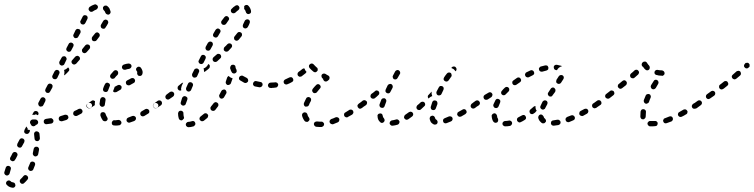

<svg xmlns="http://www.w3.org/2000/svg" viewBox="-138 -569 3514 895"><path d="M-80 306Q-75 307 -71 304Q-67 301 -66 296Q-66 293 -67 291Q-67 288 -69 286Q-70 284 -72 283Q-75 282 -77 281Q-84 281 -88 276Q-92 272 -97 272Q-102 272 -106 276Q-110 279 -110 285Q-110 290 -106 293Q-101 299 -94 302Q-88 305 -80 306ZM-7 258Q-8 253 -12 250Q-16 247 -21 247Q-26 248 -29 252Q-35 260 -42 266Q-44 268 -45 270Q-46 273 -46 275Q-46 278 -45 280Q-44 282 -42 284Q-39 288 -34 288Q-28 288 -25 284Q-17 277 -9 267Q-6 263 -7 258ZM-118 239Q-117 241 -116 243Q-114 246 -112 247Q-110 248 -108 249Q-103 250 -99 247Q-94 244 -93 239Q-91 231 -88 221Q-86 216 -88 211Q-91 207 -95 205Q-100 203 -105 205Q-110 208 -111 212Q-115 224 -118 234Q-118 236 -118 239ZM25 191Q22 186 18 185Q15 184 13 184Q10 184 8 185Q6 186 4 188Q2 190 2 192Q-2 202 -6 211Q-8 215 -6 220Q-4 225 1 227Q3 228 5 228Q8 228 10 227Q12 226 14 225Q16 223 17 221Q21 211 25 201Q27 196 25 191ZM-86 158Q-88 162 -90 165Q-92 169 -91 174Q-89 179 -84 181Q-80 184 -75 182Q-70 181 -68 176Q-66 174 -64 170Q-61 164 -60 162L-58 158Q-57 155 -56 153Q-56 150 -57 148Q-58 146 -59 144Q-61 142 -63 141Q-68 138 -73 140Q-78 142 -80 146L-82 150Q-83 152 -86 158ZM44 124Q43 122 42 120Q40 118 38 116Q36 115 33 115Q28 114 24 117Q20 120 19 125Q17 135 15 145Q14 150 17 154Q20 159 25 160Q27 160 30 160Q32 159 34 158Q36 157 38 155Q39 153 40 150Q42 139 44 129Q44 127 44 124ZM-58 106Q-58 108 -58 111Q-57 113 -55 115Q-54 117 -51 118Q-47 120 -42 119Q-37 117 -35 112L-25 94Q-24 92 -24 89Q-24 87 -24 84Q-25 82 -27 80Q-28 78 -31 77Q-35 75 -40 76Q-45 78 -47 82L-57 101Q-58 103 -58 106ZM41 46Q36 43 31 43Q26 44 23 48Q20 52 21 58Q22 67 23 77Q23 82 27 86Q30 89 36 89Q41 89 44 85Q48 81 48 76Q47 65 46 54Q45 49 41 46ZM-9 55Q-14 56 -19 54Q-21 53 -23 51Q-24 49 -25 47Q-26 44 -25 42Q-25 39 -24 37L-15 20Q-15 20 -15 21Q-14 22 -13 24Q-11 28 -9 30V36H-2Q0 38 2 39Q1 42 0 46L-2 49Q-4 53 -9 55ZM27 16Q26 18 24 18Q19 21 14 19Q9 18 7 13Q5 10 4 8Q1 4 2 -1Q3 -6 7 -9Q8 -10 10 -11Q12 -12 14 -12Q21 -12 27 -12Q30 -12 32 -11Q34 -10 36 -8Q38 -6 39 -4Q40 -2 40 1Q40 5 37 9Q34 13 29 13Q28 15 27 16ZM109 2Q112 -2 111 -7Q111 -10 109 -12Q108 -14 106 -15Q104 -17 102 -18Q99 -18 97 -18Q87 -16 77 -15Q71 -14 68 -10Q65 -6 66 -1Q66 1 67 4Q68 6 70 7Q72 9 75 10Q77 10 79 10Q90 9 101 7Q106 6 109 2ZM176 -13Q178 -14 179 -16Q181 -19 181 -21Q181 -24 180 -26Q179 -31 174 -33Q169 -35 164 -34Q155 -31 145 -28Q140 -27 137 -22Q135 -18 136 -13Q137 -10 138 -8Q140 -6 142 -5Q144 -4 147 -4Q149 -3 152 -4Q162 -7 172 -10Q174 -11 176 -13ZM244 -42Q245 -44 246 -46Q247 -48 247 -51Q246 -53 245 -56Q243 -60 238 -62Q233 -63 228 -61Q220 -56 210 -52Q208 -51 206 -49Q205 -47 204 -45Q203 -43 203 -40Q203 -38 204 -35Q206 -31 211 -29Q216 -27 221 -29Q231 -34 240 -39Q242 -40 244 -42ZM12 -34 18 -45Q20 -50 25 -51Q30 -53 35 -50Q40 -48 41 -43Q43 -38 40 -34L39 -32Q36 -33 33 -34L30 -37L25 -34Q20 -34 14 -34Q13 -34 12 -34ZM291 -75Q292 -80 289 -84Q288 -86 286 -88Q284 -89 281 -89Q279 -90 276 -89Q274 -89 272 -87L271 -86Q266 -83 265 -78Q264 -73 267 -69Q269 -67 271 -66Q273 -64 276 -64Q278 -63 280 -64Q283 -64 285 -66L286 -67Q290 -70 291 -75ZM41 -81Q42 -76 47 -73Q49 -72 51 -72Q54 -72 56 -73Q59 -73 61 -75Q62 -77 64 -79L73 -97Q75 -102 74 -107Q72 -112 68 -114Q65 -115 63 -116Q60 -116 58 -115Q56 -114 54 -113Q52 -111 51 -109L41 -90Q39 -86 41 -81ZM73 -149Q72 -147 73 -145Q74 -142 76 -140Q77 -138 79 -137Q84 -135 89 -136Q94 -138 96 -143L106 -161Q107 -163 107 -166Q107 -168 107 -171Q106 -173 104 -175Q103 -177 100 -178Q96 -180 91 -179Q86 -177 84 -173L74 -154Q73 -152 73 -149ZM106 -208Q108 -203 112 -201Q117 -199 122 -200Q127 -202 129 -206L138 -225Q141 -230 139 -235Q138 -239 133 -242Q128 -244 124 -243Q119 -241 116 -236L107 -218Q104 -213 106 -208ZM163 -219Q165 -220 166 -221Q174 -228 181 -236Q185 -239 185 -244Q185 -250 181 -253Q181 -254 180 -254Q179 -255 179 -255Q177 -252 174 -250Q168 -245 161 -243Q161 -242 160 -242Q161 -242 161 -241Q163 -235 162 -227Q162 -222 160 -218Q162 -218 163 -219ZM139 -272Q140 -267 145 -265Q147 -264 150 -263Q152 -263 154 -264Q157 -265 159 -266Q161 -268 162 -270L171 -289Q174 -293 172 -298Q170 -303 166 -306Q164 -307 161 -307Q159 -307 156 -306Q154 -306 152 -304Q150 -302 149 -300L139 -282Q137 -277 139 -272ZM235 -296Q235 -302 231 -305Q227 -309 222 -309Q217 -308 213 -305L199 -289Q195 -286 195 -280Q196 -275 199 -272Q203 -268 208 -268Q213 -269 217 -272L231 -288Q235 -291 235 -296ZM282 -351Q282 -356 278 -359Q274 -362 269 -362Q264 -362 260 -358L247 -342Q243 -338 244 -333Q244 -328 248 -324Q252 -321 257 -321Q262 -322 266 -326L279 -341Q283 -345 282 -351ZM171 -341Q171 -338 171 -336Q172 -334 174 -332Q175 -330 178 -329Q182 -326 187 -328Q192 -329 194 -334L204 -353Q205 -355 205 -357Q205 -360 205 -362Q204 -364 202 -366Q201 -368 198 -369Q194 -372 189 -370Q184 -369 182 -364L172 -345Q171 -343 171 -341ZM327 -407Q326 -412 322 -415Q318 -419 313 -418Q308 -417 305 -413Q299 -405 292 -397Q289 -393 290 -387Q290 -382 294 -379Q298 -376 304 -377Q309 -377 312 -381Q319 -390 325 -398Q328 -402 327 -407ZM204 -400Q206 -395 210 -392Q212 -391 215 -391Q217 -391 220 -392Q222 -392 224 -394Q226 -396 227 -398L237 -416Q239 -421 237 -426Q236 -431 231 -433Q229 -434 226 -434Q224 -435 222 -434Q219 -433 217 -432Q215 -430 214 -428L205 -409Q202 -405 204 -400ZM366 -469Q365 -474 360 -476Q356 -479 351 -477Q346 -476 343 -471Q339 -463 333 -454Q330 -449 332 -444Q333 -439 337 -437Q342 -434 347 -435Q352 -436 354 -441Q361 -451 365 -459Q368 -464 366 -469ZM236 -468Q236 -466 237 -463Q238 -461 239 -459Q241 -457 243 -456Q248 -454 253 -455Q257 -457 260 -462L269 -480Q272 -485 270 -490Q269 -495 264 -497Q259 -499 254 -498Q249 -496 247 -491L238 -473Q236 -471 236 -468ZM363 -540Q359 -544 353 -543Q348 -543 345 -539Q343 -537 342 -535Q342 -532 342 -530Q342 -528 343 -525Q344 -523 346 -521Q351 -517 353 -510Q355 -505 359 -503Q364 -500 369 -501Q374 -503 376 -507Q379 -512 377 -517Q375 -524 372 -530Q368 -536 363 -540ZM275 -528Q274 -523 278 -519Q279 -517 281 -516Q283 -514 286 -514Q288 -514 291 -514Q293 -515 295 -516Q302 -521 310 -524Q315 -526 317 -531Q320 -535 318 -540Q317 -543 315 -544Q314 -546 311 -547Q309 -548 307 -549Q304 -549 302 -548Q290 -544 280 -537Q276 -534 275 -528Z M417 15Q420 15 422 14Q424 12 425 10Q427 8 428 6Q428 4 428 1Q427 -4 423 -7Q419 -10 414 -10Q405 -9 397 -8L395 -9Q393 -9 391 -8Q388 -7 387 -5Q385 -3 384 -1Q383 1 383 4Q383 9 386 13Q390 16 395 16H397Q407 17 417 15ZM492 -8Q494 -10 495 -12Q496 -14 496 -17Q496 -19 495 -22Q493 -26 488 -28Q483 -30 478 -28Q469 -24 460 -21Q455 -19 453 -15Q451 -10 452 -5Q453 -3 455 -1Q457 1 459 2Q461 3 464 3Q466 3 468 2Q478 -1 488 -5Q490 -6 492 -8ZM345 -5Q347 -4 349 -4Q352 -3 354 -4Q357 -4 359 -6Q363 -9 364 -14Q364 -19 361 -23Q357 -29 354 -38Q353 -43 348 -45Q344 -47 339 -46Q336 -45 334 -44Q332 -42 331 -40Q330 -38 330 -35Q330 -33 330 -30Q334 -18 341 -8Q343 -6 345 -5ZM556 -42Q557 -44 558 -46Q558 -49 558 -51Q558 -54 556 -56Q554 -60 549 -61Q544 -63 539 -60Q530 -55 522 -50Q517 -47 516 -42Q515 -37 517 -33Q518 -31 520 -29Q522 -28 525 -27Q527 -26 530 -27Q532 -27 534 -28Q543 -33 552 -39Q554 -40 556 -42ZM600 -75Q601 -80 598 -84Q595 -88 590 -89Q585 -90 581 -87H580Q576 -84 575 -79Q574 -74 577 -70Q580 -65 585 -64Q591 -64 595 -66V-67Q599 -70 600 -75ZM303 -78 286 -67Q282 -64 277 -65Q272 -66 269 -70Q266 -74 267 -79Q268 -84 272 -87L289 -99Q291 -100 293 -101Q296 -101 298 -101Q300 -100 302 -99Q304 -98 305 -97Q304 -92 304 -87Q304 -83 304 -79Q304 -79 303 -79Q303 -78 303 -78ZM327 -80Q328 -78 329 -76Q331 -74 333 -73Q335 -71 338 -71Q343 -71 347 -74Q351 -77 351 -83Q352 -92 354 -102Q355 -107 352 -111Q349 -115 344 -116Q341 -117 339 -116Q336 -115 334 -114Q332 -113 331 -110Q330 -108 329 -106Q327 -95 326 -85Q326 -82 327 -80ZM420 -173Q425 -171 428 -167Q430 -162 428 -157Q427 -152 422 -150Q413 -145 405 -140Q402 -139 400 -139Q397 -139 395 -139Q393 -140 391 -141Q390 -142 389 -144Q391 -150 394 -157Q396 -160 396 -164Q403 -168 411 -172Q415 -174 420 -173ZM343 -147Q345 -142 350 -141Q352 -140 355 -140Q357 -140 360 -141Q362 -142 364 -144Q365 -146 366 -148Q369 -157 373 -166Q374 -168 375 -171Q375 -173 374 -175Q373 -178 371 -180Q369 -181 367 -182Q362 -185 358 -183Q353 -181 351 -176Q346 -167 343 -157Q341 -152 343 -147ZM491 -189Q493 -194 490 -199Q488 -203 483 -205Q478 -206 473 -204Q467 -200 456 -195Q451 -192 449 -188Q448 -183 450 -178Q452 -173 457 -172Q462 -170 467 -172Q479 -178 485 -182Q490 -184 491 -189ZM375 -213Q376 -207 380 -204Q382 -203 384 -202Q387 -201 389 -202Q392 -202 394 -203Q396 -205 397 -206Q403 -214 410 -220Q413 -224 413 -229Q413 -234 410 -238Q406 -242 401 -242Q396 -242 392 -238Q385 -231 378 -222Q375 -218 375 -213ZM524 -244Q522 -249 518 -254Q515 -258 510 -258Q505 -259 501 -255Q497 -252 496 -247Q496 -242 499 -238Q502 -235 502 -232Q502 -230 501 -229Q501 -224 504 -219Q507 -215 512 -215Q517 -214 521 -217Q525 -220 526 -225Q527 -228 527 -232Q527 -238 524 -244ZM432 -262Q429 -257 431 -252Q433 -247 437 -245Q442 -243 447 -244Q455 -247 464 -248Q469 -249 472 -253Q476 -257 475 -262Q475 -264 474 -266Q472 -269 470 -270Q469 -272 466 -272Q464 -273 461 -273Q450 -272 439 -268Q434 -266 432 -262Z M768 17Q770 16 771 13Q773 11 773 9Q773 6 772 4Q771 -1 766 -4Q761 -6 756 -4Q747 -1 740 -1Q735 -1 732 3Q728 6 728 11Q728 14 729 16Q730 19 732 20Q734 22 736 23Q738 24 741 24Q751 24 764 20Q767 19 768 17ZM831 -23Q832 -25 832 -28Q833 -30 832 -33Q831 -35 829 -37Q826 -41 821 -41Q816 -42 812 -38Q804 -32 797 -26Q793 -23 792 -18Q791 -13 794 -9Q796 -7 798 -6Q800 -4 802 -4Q805 -4 807 -4Q810 -5 812 -6Q820 -12 828 -19Q830 -21 831 -23ZM705 -8Q703 -9 701 -10Q699 -11 697 -13Q696 -15 695 -18Q692 -28 692 -40Q692 -40 692 -41Q693 -46 696 -50Q700 -53 705 -53Q710 -53 714 -49Q718 -45 717 -40Q717 -40 717 -40Q717 -31 719 -24Q720 -22 720 -20Q720 -18 719 -16Q717 -15 716 -13Q714 -11 712 -9Q712 -9 711 -9Q711 -9 710 -8Q708 -8 705 -8ZM880 -82Q880 -87 875 -90Q873 -92 871 -92Q869 -93 866 -93Q864 -92 862 -91Q859 -90 858 -88Q852 -80 846 -73Q844 -71 843 -68Q843 -66 843 -63Q843 -61 844 -59Q845 -57 847 -55Q851 -52 856 -52Q861 -52 865 -56Q871 -64 878 -73Q881 -77 880 -82ZM586 -65Q581 -66 578 -70Q575 -74 576 -79Q577 -84 581 -87L597 -99Q602 -102 607 -101Q612 -100 615 -96Q618 -91 617 -86Q616 -81 612 -78L595 -67Q591 -64 586 -65ZM705 -84Q708 -79 713 -77Q718 -76 722 -78Q727 -80 728 -85Q731 -94 735 -104Q737 -109 735 -114Q732 -118 727 -120Q723 -122 718 -120Q713 -117 711 -113Q708 -102 705 -93Q703 -88 705 -84ZM674 -128Q675 -133 672 -137Q669 -141 664 -142Q659 -143 654 -140L638 -128Q636 -126 635 -124Q633 -122 633 -120Q633 -117 633 -115Q634 -112 635 -110Q638 -106 643 -105Q649 -104 653 -108L669 -119Q673 -122 674 -128ZM917 -143Q916 -148 911 -151Q907 -153 902 -151Q897 -150 894 -145Q890 -137 885 -128Q882 -124 884 -119Q885 -114 889 -111Q892 -110 894 -109Q896 -109 899 -110Q901 -110 903 -112Q905 -113 906 -115Q912 -124 917 -134Q919 -138 917 -143ZM730 -150Q732 -145 737 -143Q741 -141 746 -143Q751 -145 753 -150L761 -169Q763 -173 761 -178Q759 -183 754 -185Q749 -187 744 -185Q740 -183 738 -178L730 -160Q728 -155 730 -150ZM690 -161Q690 -166 694 -169L710 -182Q712 -182 713 -183Q714 -184 716 -184L709 -169Q707 -162 706 -156Q706 -152 707 -148Q703 -146 699 -147Q695 -148 692 -152Q689 -156 690 -161ZM1129 -159Q1131 -160 1133 -162Q1135 -164 1136 -166Q1136 -168 1136 -171Q1137 -176 1133 -180Q1129 -183 1124 -183V-184Q1121 -184 1119 -183Q1116 -182 1115 -180Q1113 -178 1112 -176Q1111 -174 1111 -171Q1111 -166 1115 -162Q1118 -159 1123 -159H1124Q1126 -158 1129 -159ZM1081 -165Q1085 -168 1086 -173Q1086 -175 1086 -178Q1085 -180 1084 -182Q1082 -184 1080 -186Q1078 -187 1075 -187Q1066 -189 1056 -191Q1051 -192 1047 -189Q1043 -186 1042 -181Q1041 -179 1041 -177Q1042 -174 1043 -172Q1044 -170 1046 -168Q1049 -167 1051 -166Q1061 -164 1072 -162Q1077 -162 1081 -165ZM946 -202Q946 -203 946 -204Q944 -205 943 -205Q936 -207 931 -212Q929 -213 927 -215Q925 -214 924 -212Q922 -210 921 -208Q918 -199 915 -190Q914 -187 914 -185Q914 -182 915 -180Q916 -178 918 -176Q919 -174 922 -173Q927 -172 931 -174Q936 -176 938 -180Q942 -190 945 -200Q945 -201 946 -202ZM1011 -183Q1015 -185 1018 -189Q1020 -194 1018 -199Q1016 -204 1012 -206Q1003 -210 995 -215Q991 -218 986 -216Q981 -215 978 -211Q977 -209 976 -206Q976 -204 976 -201Q977 -199 978 -197Q980 -195 982 -194Q991 -188 1001 -183Q1006 -181 1011 -183ZM758 -215Q760 -210 764 -208Q769 -206 774 -208Q779 -209 781 -214L789 -232Q792 -237 790 -242Q788 -247 783 -249Q779 -251 774 -249Q769 -248 767 -243L758 -225Q756 -220 758 -215ZM935 -250Q935 -252 935 -255L936 -258Q936 -260 938 -262Q939 -264 941 -266Q944 -267 946 -267Q948 -268 951 -267Q955 -266 958 -263Q960 -259 960 -255Q960 -251 964 -245Q965 -243 965 -240Q966 -238 965 -235Q964 -233 963 -231Q961 -229 959 -228Q954 -225 949 -227Q944 -228 942 -233Q938 -239 937 -245Q935 -248 935 -250ZM831 -267 833 -271Q834 -270 835 -269Q836 -269 837 -268Q839 -266 840 -263Q840 -261 840 -258Q840 -256 839 -254Q838 -251 836 -250L833 -247L820 -237Q819 -236 817 -235Q815 -234 813 -234Q813 -235 813 -236Q813 -243 811 -250Q818 -252 823 -257Q828 -261 831 -267ZM787 -284Q787 -281 788 -279Q789 -277 790 -275Q792 -273 794 -272Q799 -269 804 -271Q809 -273 811 -277L820 -295Q821 -297 821 -300Q822 -302 821 -305Q820 -307 818 -309Q817 -311 815 -312Q810 -314 805 -313Q800 -311 798 -306L789 -288Q788 -286 787 -284ZM893 -305Q893 -310 890 -314Q886 -318 881 -318Q876 -319 872 -315L857 -302Q853 -298 853 -293Q853 -288 856 -284Q860 -280 865 -280Q870 -280 874 -283L889 -297Q893 -300 893 -305ZM944 -355Q944 -360 940 -364Q936 -367 931 -367Q926 -367 922 -363Q916 -356 908 -349Q905 -346 905 -340Q904 -335 908 -332Q912 -328 917 -328Q922 -328 926 -331Q933 -339 940 -346Q944 -350 944 -355ZM820 -347Q820 -344 820 -342Q821 -339 823 -337Q824 -335 826 -334Q831 -332 836 -333Q841 -335 843 -339L853 -357Q854 -359 854 -361Q855 -364 854 -366Q853 -369 852 -371Q850 -373 848 -374Q844 -376 839 -375Q834 -373 831 -369L821 -351Q820 -349 820 -347ZM990 -409Q990 -414 986 -417Q981 -420 976 -420Q971 -419 968 -415Q962 -408 956 -400Q952 -396 953 -391Q953 -385 957 -382Q961 -379 966 -379Q971 -380 975 -384Q982 -392 988 -400Q991 -404 990 -409ZM855 -403Q856 -398 861 -396Q865 -393 870 -394Q875 -395 878 -400Q883 -409 888 -417Q891 -421 890 -426Q889 -431 884 -434Q880 -437 875 -436Q870 -434 867 -430Q862 -422 857 -413Q854 -408 855 -403ZM1026 -472Q1024 -476 1020 -478Q1015 -480 1010 -478Q1005 -476 1003 -472Q1000 -464 995 -455Q993 -450 994 -445Q995 -440 1000 -438Q1004 -435 1009 -437Q1014 -438 1017 -443Q1023 -453 1026 -462Q1028 -467 1026 -472ZM893 -463Q894 -458 898 -455Q903 -452 908 -453Q913 -454 916 -458Q922 -466 927 -474Q931 -478 930 -483Q929 -488 925 -491Q921 -495 916 -494Q911 -493 908 -489Q902 -481 895 -472Q892 -468 893 -463ZM1012 -546Q1017 -546 1020 -542Q1029 -533 1032 -519Q1033 -514 1031 -509Q1028 -505 1023 -504Q1018 -502 1014 -505Q1009 -508 1008 -513Q1006 -521 1002 -525Q1001 -526 1001 -526Q1001 -527 1000 -527Q1001 -533 1000 -539Q1001 -540 1001 -541Q1002 -542 1003 -543Q1006 -546 1012 -546ZM938 -520Q938 -514 941 -511Q945 -507 950 -507Q955 -507 959 -510Q966 -517 973 -522Q977 -525 978 -530Q979 -535 976 -539Q975 -541 972 -543Q970 -544 968 -545Q965 -545 963 -544Q961 -544 959 -542Q950 -537 942 -528Q938 -525 938 -520Z M1361 23Q1364 22 1366 21Q1368 20 1370 18Q1371 16 1372 14Q1373 12 1373 9Q1372 4 1368 1Q1364 -3 1359 -2Q1355 -2 1351 -2Q1345 -2 1339 -3Q1337 -3 1335 -2Q1332 -2 1330 0Q1328 1 1327 3Q1326 6 1325 8Q1325 13 1328 17Q1331 21 1336 22Q1344 23 1351 23Q1356 23 1361 23ZM1441 -2Q1442 -4 1443 -6Q1444 -8 1444 -11Q1444 -13 1443 -16Q1441 -20 1436 -22Q1431 -24 1426 -22Q1416 -17 1406 -14Q1402 -12 1399 -7Q1397 -3 1399 2Q1400 5 1402 6Q1403 8 1406 9Q1408 10 1410 10Q1413 11 1415 10Q1426 6 1437 1Q1439 0 1441 -2ZM1286 -2Q1288 -1 1291 -1Q1293 -1 1296 -1Q1298 -2 1300 -4Q1304 -7 1305 -12Q1305 -17 1302 -21Q1296 -28 1295 -36Q1294 -38 1293 -40Q1291 -42 1289 -44Q1287 -45 1284 -45Q1282 -46 1280 -45Q1275 -44 1272 -40Q1269 -35 1270 -30Q1273 -17 1282 -5Q1284 -3 1286 -2ZM1507 -39Q1509 -41 1509 -43Q1510 -45 1509 -48Q1509 -50 1508 -52Q1505 -57 1500 -58Q1495 -59 1491 -57Q1481 -51 1472 -45Q1467 -43 1466 -38Q1465 -33 1467 -28Q1468 -26 1470 -25Q1472 -23 1475 -22Q1477 -22 1480 -22Q1482 -22 1484 -24Q1494 -29 1504 -35Q1506 -37 1507 -39ZM1555 -70Q1556 -72 1556 -75Q1557 -77 1556 -80Q1556 -82 1554 -84Q1551 -88 1546 -89Q1541 -90 1537 -87L1534 -85Q1532 -84 1530 -81Q1529 -79 1528 -77Q1528 -74 1529 -72Q1529 -70 1531 -68Q1534 -63 1539 -62Q1544 -62 1548 -65L1551 -67Q1553 -68 1555 -70ZM1279 -79Q1281 -74 1285 -72Q1288 -72 1290 -72Q1293 -72 1295 -73Q1297 -73 1299 -75Q1301 -77 1302 -79Q1305 -88 1311 -98Q1313 -103 1312 -108Q1310 -113 1306 -115Q1301 -118 1296 -116Q1291 -115 1289 -110Q1283 -99 1279 -89Q1277 -84 1279 -79ZM1317 -146Q1318 -141 1322 -137Q1326 -134 1331 -135Q1336 -135 1339 -139Q1346 -147 1353 -156Q1357 -159 1357 -165Q1356 -170 1353 -173Q1349 -177 1344 -177Q1338 -176 1335 -172Q1327 -164 1320 -155Q1317 -151 1317 -146ZM1156 -166Q1159 -170 1159 -175Q1158 -177 1157 -179Q1156 -182 1154 -183Q1152 -184 1149 -185Q1147 -186 1144 -185Q1134 -184 1124 -184Q1119 -184 1115 -180Q1112 -176 1112 -171Q1112 -166 1115 -162Q1119 -159 1124 -159Q1136 -159 1148 -161Q1153 -161 1156 -166ZM1229 -193Q1230 -198 1228 -202Q1226 -207 1221 -209Q1216 -210 1211 -208Q1201 -203 1192 -199Q1187 -197 1185 -192Q1183 -188 1185 -183Q1186 -180 1187 -179Q1189 -177 1192 -176Q1194 -175 1196 -175Q1199 -175 1201 -176Q1212 -180 1222 -186Q1227 -188 1229 -193ZM1369 -197Q1370 -195 1372 -193Q1375 -189 1380 -189Q1386 -189 1389 -192L1395 -197Q1395 -198 1396 -198Q1397 -199 1397 -200Q1399 -205 1398 -210Q1396 -215 1392 -217Q1387 -219 1380 -224Q1375 -227 1370 -226Q1365 -225 1362 -221Q1359 -216 1361 -211Q1362 -206 1366 -203Q1367 -202 1368 -202Q1368 -199 1369 -197ZM1282 -248Q1281 -249 1281 -250Q1278 -250 1276 -250Q1273 -249 1271 -247Q1263 -240 1254 -234Q1250 -231 1249 -226Q1248 -221 1251 -216Q1253 -214 1255 -213Q1257 -212 1259 -211Q1262 -211 1264 -212Q1267 -212 1269 -214Q1278 -221 1287 -228Q1288 -229 1289 -231Q1290 -232 1291 -234Q1290 -235 1289 -236Q1284 -241 1282 -248ZM1332 -232Q1337 -233 1340 -237Q1342 -239 1343 -241Q1343 -243 1343 -246Q1343 -248 1342 -251Q1341 -253 1339 -254Q1330 -262 1324 -269Q1320 -273 1315 -273Q1310 -273 1306 -269Q1302 -266 1302 -261Q1302 -256 1305 -252Q1312 -244 1323 -235Q1327 -232 1332 -232Z M1723 5Q1725 1 1724 -4Q1723 -6 1721 -8Q1720 -10 1717 -11Q1715 -12 1713 -13Q1710 -13 1708 -12Q1698 -9 1690 -8Q1687 -8 1685 -6Q1683 -5 1681 -3Q1680 -1 1679 1Q1678 3 1678 6Q1679 11 1683 14Q1687 18 1692 17Q1703 16 1716 12Q1721 10 1723 5ZM1871 1Q1876 7 1884 11Q1886 12 1889 12Q1891 12 1894 11Q1896 11 1898 9Q1900 7 1901 5Q1903 0 1901 -5Q1899 -9 1895 -12Q1893 -13 1892 -14Q1892 -14 1892 -14Q1892 -14 1892 -15Q1891 -15 1891 -16Q1890 -18 1890 -20Q1889 -23 1887 -25Q1886 -27 1884 -28Q1882 -29 1879 -30Q1877 -30 1874 -29Q1869 -28 1867 -24Q1864 -19 1865 -14Q1866 -9 1868 -5Q1869 -2 1871 1ZM1971 -10Q1973 -15 1971 -20Q1970 -22 1968 -24Q1966 -25 1964 -26Q1962 -27 1959 -27Q1957 -27 1954 -26Q1944 -22 1935 -18Q1930 -16 1928 -12Q1926 -7 1928 -2Q1928 0 1930 2Q1932 4 1934 5Q1936 6 1939 6Q1941 6 1944 5Q1953 2 1964 -3Q1969 -5 1971 -10ZM1634 0Q1637 4 1642 4Q1648 4 1651 0Q1653 -2 1654 -4Q1655 -6 1655 -9Q1655 -11 1654 -13Q1653 -16 1652 -17Q1647 -22 1646 -29Q1646 -34 1642 -38Q1638 -41 1633 -40Q1630 -40 1628 -39Q1626 -38 1624 -36Q1623 -34 1622 -32Q1621 -29 1622 -27Q1622 -19 1625 -12Q1628 -5 1634 0ZM1788 -34Q1789 -39 1786 -43Q1784 -45 1782 -47Q1780 -48 1777 -48Q1775 -49 1773 -48Q1770 -47 1768 -46Q1759 -39 1751 -34Q1747 -31 1746 -26Q1744 -21 1747 -17Q1749 -15 1751 -13Q1753 -12 1755 -11Q1758 -11 1760 -11Q1763 -12 1765 -13Q1774 -19 1783 -26Q1787 -29 1788 -34ZM2034 -40Q2036 -42 2037 -44Q2037 -47 2037 -49Q2037 -52 2035 -54Q2034 -56 2032 -58Q2030 -59 2028 -60Q2025 -60 2023 -60Q2020 -60 2018 -58Q2009 -53 2000 -48Q1998 -47 1996 -45Q1994 -43 1994 -41Q1993 -38 1993 -36Q1993 -33 1995 -31Q1997 -27 2002 -25Q2007 -24 2012 -26Q2021 -31 2031 -37Q2033 -38 2034 -40ZM1870 -67Q1870 -64 1871 -62Q1873 -60 1874 -58Q1876 -57 1879 -56Q1884 -55 1888 -57Q1893 -60 1894 -65Q1897 -74 1901 -84Q1901 -87 1901 -89Q1901 -92 1900 -94Q1899 -96 1897 -98Q1895 -100 1893 -100Q1888 -102 1883 -100Q1879 -98 1877 -93Q1873 -81 1870 -71Q1869 -69 1870 -67ZM1844 -82Q1844 -87 1841 -91Q1839 -93 1837 -94Q1835 -95 1832 -95Q1830 -95 1827 -94Q1825 -94 1823 -92Q1815 -84 1807 -78Q1804 -74 1803 -69Q1803 -64 1806 -60Q1810 -56 1815 -56Q1820 -55 1824 -59Q1832 -66 1840 -74Q1844 -77 1844 -82ZM2082 -70Q2083 -72 2083 -75Q2084 -77 2083 -80Q2083 -82 2081 -84Q2078 -88 2073 -89Q2068 -90 2064 -87L2061 -85Q2057 -82 2056 -77Q2055 -72 2058 -68Q2061 -64 2066 -63Q2071 -62 2075 -65L2078 -67Q2080 -68 2082 -70ZM1573 -88Q1574 -93 1571 -97Q1569 -99 1567 -100Q1565 -101 1563 -102Q1560 -102 1558 -102Q1555 -101 1553 -100Q1545 -93 1536 -87Q1534 -86 1533 -84Q1531 -82 1531 -79Q1530 -77 1531 -74Q1531 -72 1533 -70Q1534 -68 1536 -67Q1538 -65 1541 -65Q1543 -64 1546 -65Q1548 -65 1550 -67Q1559 -73 1568 -79Q1572 -82 1573 -88ZM1632 -73Q1634 -68 1639 -67Q1644 -65 1649 -67Q1654 -70 1655 -75Q1658 -84 1662 -94Q1663 -97 1663 -99Q1663 -102 1662 -104Q1661 -106 1659 -108Q1657 -110 1655 -111Q1653 -111 1650 -111Q1648 -111 1645 -110Q1643 -109 1641 -107Q1640 -106 1639 -103Q1635 -92 1631 -82Q1630 -77 1632 -73ZM1630 -134Q1631 -139 1627 -143Q1626 -145 1624 -146Q1621 -147 1619 -147Q1616 -148 1614 -147Q1612 -146 1610 -144Q1602 -137 1593 -131Q1592 -129 1590 -127Q1589 -125 1589 -122Q1589 -120 1589 -117Q1590 -115 1592 -113Q1595 -109 1600 -109Q1605 -108 1609 -111Q1618 -118 1626 -126Q1630 -129 1630 -134ZM1856 -119Q1856 -124 1860 -127Q1867 -135 1874 -142Q1874 -140 1874 -138Q1873 -131 1876 -124Q1876 -123 1877 -121Q1875 -121 1874 -120Q1867 -117 1862 -112Q1861 -110 1860 -109Q1860 -109 1860 -110Q1860 -110 1860 -110Q1856 -113 1856 -119ZM1896 -137Q1896 -134 1897 -132Q1898 -130 1899 -128Q1901 -126 1903 -125Q1908 -123 1913 -125Q1918 -126 1920 -131Q1924 -140 1929 -150Q1931 -155 1930 -160Q1928 -165 1924 -167Q1919 -169 1914 -168Q1909 -166 1907 -161Q1902 -151 1897 -142Q1896 -139 1896 -137ZM1659 -142Q1661 -137 1666 -135Q1670 -133 1675 -134Q1680 -136 1682 -141Q1687 -150 1692 -160Q1694 -165 1692 -170Q1691 -174 1686 -177Q1681 -179 1677 -177Q1672 -176 1669 -171Q1664 -161 1660 -152Q1658 -147 1659 -142ZM1930 -203Q1930 -201 1930 -198Q1931 -196 1932 -194Q1934 -192 1936 -191Q1940 -188 1945 -189Q1950 -190 1953 -194Q1957 -200 1965 -211Q1967 -213 1967 -215Q1968 -218 1967 -220Q1967 -223 1966 -225Q1965 -227 1963 -229Q1958 -232 1953 -231Q1948 -230 1945 -226Q1936 -215 1932 -208Q1931 -206 1930 -203ZM1693 -208Q1694 -203 1698 -200Q1703 -198 1708 -199Q1713 -201 1715 -205L1726 -224Q1729 -228 1727 -233Q1726 -238 1721 -241Q1717 -244 1712 -242Q1707 -241 1704 -236L1694 -217Q1691 -213 1693 -208ZM1975 -259Q1981 -260 1985 -257Q1987 -255 1988 -253Q1989 -251 1990 -249Q1990 -246 1990 -244Q1989 -241 1988 -239Q1986 -238 1985 -236Q1985 -237 1985 -237Q1981 -243 1976 -247Q1971 -250 1966 -252Q1967 -253 1967 -254Q1970 -258 1975 -259Z M2247 12Q2250 8 2249 3Q2249 1 2247 -1Q2246 -4 2244 -5Q2242 -6 2239 -7Q2237 -7 2235 -7Q2225 -5 2217 -5Q2211 -5 2208 -1Q2204 2 2204 8Q2204 10 2205 12Q2206 15 2208 16Q2210 18 2212 19Q2215 20 2217 20Q2228 20 2239 18Q2244 17 2247 12ZM2469 12Q2471 11 2473 9Q2474 7 2475 4Q2475 2 2475 -1Q2474 -6 2469 -9Q2465 -12 2460 -11Q2450 -9 2442 -8Q2439 -8 2437 -7Q2435 -6 2433 -4Q2431 -2 2431 0Q2430 3 2430 5Q2430 10 2434 14Q2438 17 2443 17Q2453 16 2465 14Q2467 13 2469 12ZM2387 4Q2391 7 2396 6Q2401 6 2404 1Q2406 0 2407 -3Q2407 -5 2407 -8Q2407 -10 2405 -12Q2404 -15 2402 -16Q2397 -20 2396 -26Q2395 -28 2393 -30Q2392 -32 2390 -33Q2388 -35 2385 -35Q2383 -35 2380 -35Q2375 -33 2373 -29Q2370 -24 2371 -19Q2373 -12 2377 -6Q2381 -1 2387 4ZM2165 1Q2167 2 2169 3Q2171 4 2174 3Q2176 3 2179 2Q2183 -1 2184 -6Q2185 -11 2183 -16Q2179 -21 2179 -29Q2178 -34 2174 -38Q2171 -41 2165 -41Q2163 -40 2161 -39Q2158 -38 2157 -36Q2155 -34 2154 -32Q2154 -30 2154 -27Q2155 -13 2161 -3Q2163 0 2165 1ZM2314 -17Q2315 -22 2312 -27Q2310 -31 2305 -33Q2300 -34 2295 -31Q2287 -26 2278 -22Q2274 -20 2272 -15Q2271 -10 2273 -5Q2274 -3 2276 -2Q2278 0 2280 1Q2282 2 2285 2Q2287 1 2290 0Q2299 -4 2308 -10Q2312 -12 2314 -17ZM2541 -14Q2543 -19 2541 -24Q2540 -26 2538 -28Q2536 -30 2534 -31Q2532 -32 2529 -32Q2527 -32 2524 -31Q2515 -27 2506 -24Q2504 -23 2502 -21Q2500 -20 2499 -17Q2498 -15 2498 -13Q2498 -10 2499 -8Q2500 -3 2505 -1Q2510 2 2515 0Q2524 -4 2534 -8Q2539 -10 2541 -14ZM2604 -47Q2606 -52 2603 -56Q2601 -61 2596 -62Q2591 -63 2586 -61Q2577 -56 2569 -52Q2567 -50 2565 -49Q2563 -47 2563 -44Q2562 -42 2562 -39Q2562 -37 2563 -35Q2566 -30 2571 -29Q2576 -27 2580 -29Q2589 -34 2598 -39Q2603 -42 2604 -47ZM2341 -37Q2336 -37 2333 -41Q2331 -43 2331 -46Q2330 -48 2330 -51Q2330 -53 2332 -55Q2333 -58 2335 -59Q2342 -65 2350 -72Q2351 -73 2354 -74Q2356 -75 2358 -75Q2358 -74 2358 -73Q2358 -65 2360 -59Q2362 -55 2364 -52Q2363 -51 2362 -51Q2359 -48 2356 -44Q2353 -42 2350 -40Q2346 -36 2341 -37ZM2381 -66Q2383 -62 2388 -59Q2390 -58 2393 -58Q2395 -58 2397 -59Q2400 -60 2402 -62Q2403 -63 2404 -66Q2408 -74 2413 -83Q2414 -85 2414 -87Q2415 -90 2414 -92Q2413 -95 2412 -97Q2410 -99 2408 -100Q2403 -102 2399 -101Q2394 -99 2391 -95Q2386 -85 2382 -76Q2379 -71 2381 -66ZM2647 -75Q2648 -80 2645 -84Q2644 -86 2642 -88Q2640 -89 2637 -89Q2635 -90 2632 -89Q2630 -89 2628 -87H2627Q2623 -84 2622 -79Q2621 -74 2624 -69Q2626 -67 2628 -66Q2630 -65 2632 -64Q2635 -64 2637 -65Q2640 -65 2642 -66V-67Q2646 -70 2647 -75ZM2083 -71 2094 -78Q2098 -81 2099 -86Q2100 -91 2097 -95Q2094 -100 2089 -101Q2084 -102 2079 -99L2068 -91L2063 -87Q2061 -86 2059 -84Q2058 -82 2058 -79Q2057 -77 2058 -74Q2058 -72 2060 -70Q2061 -68 2063 -66Q2065 -65 2068 -65Q2070 -64 2073 -65Q2075 -65 2077 -67ZM2163 -72Q2165 -67 2170 -66Q2174 -64 2179 -66Q2184 -68 2186 -73Q2189 -82 2193 -90Q2195 -95 2194 -100Q2192 -105 2187 -107Q2183 -109 2178 -108Q2173 -106 2171 -101Q2166 -92 2162 -82Q2160 -77 2163 -72ZM2157 -124Q2159 -129 2156 -133Q2153 -138 2148 -139Q2143 -140 2139 -137L2122 -127Q2117 -124 2116 -119Q2115 -114 2118 -109Q2119 -107 2121 -106Q2123 -104 2126 -104Q2128 -103 2130 -104Q2133 -104 2135 -105L2152 -116Q2156 -119 2157 -124ZM2416 -134Q2415 -131 2416 -129Q2416 -127 2418 -125Q2419 -122 2421 -121Q2425 -118 2431 -119Q2436 -120 2438 -125L2450 -141Q2451 -144 2451 -146Q2452 -148 2451 -151Q2451 -153 2449 -155Q2448 -157 2446 -159Q2442 -162 2437 -161Q2431 -159 2429 -155L2418 -138Q2416 -136 2416 -134ZM2198 -136Q2198 -131 2202 -128Q2206 -124 2211 -125Q2216 -125 2219 -129Q2226 -136 2233 -143Q2236 -146 2236 -152Q2236 -157 2233 -160Q2229 -164 2224 -164Q2219 -164 2215 -160Q2207 -153 2201 -145Q2197 -141 2198 -136ZM2250 -186Q2249 -181 2252 -177Q2255 -172 2260 -172Q2265 -171 2269 -174Q2277 -180 2285 -185Q2290 -188 2291 -193Q2292 -198 2289 -202Q2286 -207 2281 -208Q2276 -209 2272 -206Q2263 -200 2255 -194Q2250 -191 2250 -186ZM2455 -192Q2454 -190 2455 -187Q2455 -185 2456 -183Q2458 -181 2460 -180Q2464 -177 2469 -178Q2474 -179 2477 -183Q2483 -192 2488 -200Q2491 -205 2490 -210Q2489 -215 2484 -218Q2480 -220 2475 -219Q2470 -218 2467 -214Q2462 -206 2456 -197Q2455 -195 2455 -192ZM2312 -229Q2311 -227 2310 -224Q2309 -222 2309 -220Q2310 -217 2311 -215Q2313 -210 2318 -209Q2323 -207 2327 -209Q2336 -214 2345 -218Q2347 -219 2349 -221Q2351 -222 2352 -225Q2352 -227 2352 -230Q2352 -232 2351 -234Q2349 -239 2344 -241Q2339 -243 2335 -241Q2325 -236 2316 -232Q2314 -231 2312 -229ZM2379 -257Q2377 -255 2376 -253Q2374 -251 2374 -248Q2374 -246 2375 -243Q2376 -238 2381 -236Q2385 -234 2390 -235Q2400 -238 2409 -240Q2411 -241 2413 -242Q2415 -243 2417 -245Q2418 -248 2418 -250Q2419 -252 2418 -255Q2417 -260 2413 -263Q2408 -265 2403 -264Q2394 -262 2383 -259Q2381 -258 2379 -257ZM2449 -244Q2447 -245 2446 -247Q2444 -249 2444 -252Q2443 -254 2443 -257Q2444 -262 2448 -265Q2453 -268 2458 -267Q2469 -265 2479 -262Q2480 -261 2481 -261Q2482 -261 2482 -260Q2481 -260 2480 -260Q2473 -258 2467 -253Q2462 -249 2459 -243Q2458 -242 2458 -242Q2456 -242 2454 -242Q2451 -243 2449 -244Z M2917 19Q2919 19 2921 18Q2924 17 2925 15Q2927 13 2927 10Q2928 8 2928 5Q2927 0 2923 -3Q2919 -6 2913 -5Q2908 -5 2903 -5Q2898 -5 2894 -5Q2889 -6 2885 -2Q2881 1 2880 6Q2880 9 2881 11Q2882 13 2883 15Q2885 17 2887 18Q2889 20 2892 20Q2897 20 2903 20Q2909 20 2917 19ZM2998 -10Q3000 -14 2998 -19Q2997 -21 2996 -23Q2994 -25 2992 -26Q2989 -27 2987 -27Q2984 -27 2982 -26Q2972 -22 2962 -18Q2959 -17 2957 -16Q2956 -14 2955 -12Q2953 -10 2953 -7Q2953 -5 2954 -2Q2956 3 2960 5Q2965 7 2970 5Q2980 2 2992 -3Q2996 -5 2998 -10ZM2851 -16Q2847 -20 2847 -25Q2847 -26 2847 -27Q2847 -38 2848 -49Q2849 -52 2850 -54Q2851 -56 2853 -58Q2855 -59 2858 -60Q2860 -60 2863 -60Q2868 -59 2871 -55Q2874 -51 2873 -46Q2872 -36 2872 -27Q2872 -26 2872 -26Q2872 -24 2871 -22Q2871 -21 2870 -19Q2867 -17 2865 -14Q2864 -13 2863 -13Q2861 -13 2860 -13Q2854 -12 2851 -16ZM3064 -39Q3066 -41 3066 -43Q3067 -46 3067 -48Q3067 -51 3065 -53Q3063 -57 3058 -59Q3053 -60 3048 -58Q3039 -52 3029 -47Q3027 -46 3025 -44Q3023 -43 3023 -40Q3022 -38 3022 -35Q3022 -33 3023 -31Q3026 -26 3031 -24Q3036 -23 3040 -25Q3051 -30 3060 -36Q3063 -37 3064 -39ZM3115 -75Q3116 -80 3113 -84Q3110 -88 3105 -89Q3100 -90 3096 -87L3092 -84Q3088 -81 3087 -76Q3086 -71 3089 -67Q3090 -65 3092 -64Q3095 -62 3097 -62Q3099 -62 3102 -62Q3104 -63 3106 -64L3110 -67Q3114 -70 3115 -75ZM2664 -83Q2665 -86 2666 -88Q2666 -90 2665 -93Q2665 -95 2663 -97Q2660 -102 2655 -102Q2650 -103 2646 -100Q2636 -93 2628 -87Q2626 -86 2624 -84Q2623 -82 2623 -79Q2622 -77 2623 -74Q2623 -72 2625 -70Q2628 -66 2633 -65Q2638 -64 2642 -67Q2651 -73 2661 -80Q2663 -81 2664 -83ZM2864 -93Q2866 -88 2871 -86Q2875 -84 2880 -87Q2885 -89 2887 -93Q2890 -103 2895 -114Q2897 -118 2895 -123Q2894 -128 2889 -130Q2884 -132 2879 -130Q2874 -129 2872 -124Q2867 -113 2863 -102Q2862 -98 2864 -93ZM2726 -133Q2726 -139 2723 -143Q2722 -145 2719 -146Q2717 -147 2715 -147Q2712 -148 2710 -147Q2708 -147 2706 -145L2688 -131Q2686 -130 2685 -128Q2683 -125 2683 -123Q2683 -120 2683 -118Q2684 -116 2685 -114Q2689 -110 2694 -109Q2699 -108 2703 -111L2721 -125Q2725 -128 2726 -133ZM2896 -162Q2897 -157 2902 -154Q2906 -152 2911 -153Q2916 -155 2919 -159Q2924 -169 2930 -178Q2933 -183 2931 -188Q2930 -193 2926 -195Q2924 -197 2921 -197Q2919 -197 2916 -197Q2914 -196 2912 -195Q2910 -193 2909 -191Q2902 -181 2897 -172Q2894 -167 2896 -162ZM2784 -181Q2785 -186 2781 -190Q2778 -194 2773 -195Q2768 -195 2764 -192L2746 -177Q2744 -176 2743 -174Q2742 -171 2742 -169Q2742 -167 2742 -164Q2743 -162 2745 -160Q2748 -156 2753 -155Q2758 -155 2762 -158L2780 -172Q2784 -176 2784 -181ZM2841 -231Q2841 -236 2837 -240Q2834 -244 2829 -244Q2823 -244 2820 -241Q2812 -233 2803 -226Q2799 -222 2799 -217Q2799 -212 2802 -208Q2806 -204 2811 -204Q2816 -203 2820 -207Q2829 -215 2837 -222Q2840 -226 2841 -231ZM2915 -238Q2916 -240 2919 -242Q2921 -243 2923 -243Q2926 -244 2928 -243Q2938 -241 2948 -241Q2953 -240 2957 -236Q2960 -232 2960 -227Q2960 -225 2959 -223Q2958 -220 2956 -219Q2954 -217 2952 -216Q2949 -215 2947 -216Q2940 -216 2933 -217Q2929 -218 2925 -219Q2923 -220 2920 -220Q2916 -222 2914 -225Q2912 -229 2913 -234Q2914 -236 2915 -238ZM2858 -258Q2858 -258 2857 -259Q2855 -261 2854 -263Q2853 -265 2853 -268Q2853 -270 2854 -272Q2854 -275 2856 -277L2858 -278Q2861 -282 2866 -282Q2872 -283 2875 -279Q2876 -278 2877 -278Q2878 -277 2878 -276Q2882 -269 2888 -263Q2891 -259 2891 -254Q2891 -249 2888 -245Q2884 -241 2879 -241Q2874 -241 2870 -245Q2864 -250 2860 -257Q2859 -257 2858 -258Z M3134 -87Q3135 -92 3132 -96Q3130 -98 3128 -100Q3126 -101 3124 -101Q3121 -102 3119 -101Q3117 -101 3114 -99L3096 -86Q3094 -84 3092 -82Q3091 -80 3091 -78Q3090 -75 3091 -73Q3091 -70 3093 -68Q3094 -66 3096 -65Q3098 -64 3101 -63Q3103 -63 3106 -63Q3108 -64 3110 -65L3129 -79Q3133 -82 3134 -87ZM3196 -131Q3197 -136 3194 -141Q3192 -143 3190 -144Q3188 -145 3185 -146Q3183 -146 3181 -145Q3178 -145 3176 -143L3158 -130Q3156 -128 3154 -126Q3153 -124 3153 -122Q3152 -119 3153 -117Q3153 -114 3155 -112Q3158 -108 3163 -107Q3168 -107 3172 -110L3191 -123Q3195 -126 3196 -131ZM3237 -157 3252 -169Q3256 -172 3257 -177Q3257 -182 3254 -186Q3253 -188 3251 -190Q3248 -191 3246 -191Q3244 -191 3241 -191Q3239 -190 3237 -189L3222 -177L3219 -175Q3214 -172 3214 -167Q3213 -161 3216 -157Q3219 -153 3224 -152Q3230 -152 3234 -155ZM3315 -221Q3316 -223 3316 -226Q3316 -228 3315 -230Q3315 -233 3313 -235Q3311 -237 3309 -238Q3307 -239 3304 -239Q3302 -239 3300 -238Q3297 -238 3295 -236Q3287 -229 3278 -221Q3274 -218 3273 -213Q3273 -208 3276 -204Q3280 -200 3285 -199Q3290 -199 3294 -202Q3303 -210 3312 -217Q3313 -219 3315 -221ZM3356 -259Q3357 -262 3356 -264Q3356 -267 3356 -269Q3355 -271 3353 -273Q3351 -275 3349 -276Q3346 -277 3344 -276Q3341 -276 3339 -276Q3337 -275 3335 -273L3334 -271Q3330 -268 3330 -262Q3330 -257 3334 -254Q3337 -250 3343 -250Q3348 -250 3351 -254L3353 -255Q3355 -257 3356 -259Z"/></svg>

Font: FRB American Cursive Guidelines Dashed
Style: Italic
Weight: 400
Italic angle: -25°
Version: Version 2.0;Modular Font Editor K font №1